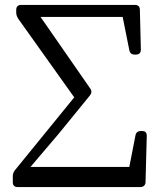

<svg xmlns="http://www.w3.org/2000/svg" viewBox="-20 -754 650 781"><path d="M32 -37V-13C32 0 39 7 52 7H551C563 7 572 -1 572 -13L577 -201C577 -215 571 -221 558 -221H553C541 -221 533 -215 531 -203L506 -75H104L218 -209L346 -366C353 -375 354 -385 347 -394L145 -685H479L506 -550C508 -538 516 -532 528 -532H533C546 -532 553 -539 553 -552L549 -714C549 -727 542 -734 529 -734H66C53 -734 46 -727 46 -714V-703C46 -694 49 -686 54 -678L282 -358L41 -62C35 -54 32 -47 32 -37Z"/></svg>

Font: 寒蝉锦书宋 Text
Style: Regular
Weight: 400
Designer: 寒蝉锦书宋{Warren} 思源宋体{Ryoko NISHIZUKA 西塚涼子 (kana & ideographs); Frank Grießhammer (Latin, Greek & Cyrillic); Wenlong ZHANG 
Foundry: Adobe & ChillType
Version: Version 2.000;Glyphs 3.1.1 (3135)